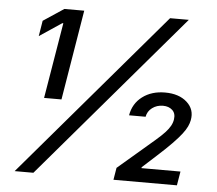

<svg xmlns="http://www.w3.org/2000/svg" viewBox="-52 -785 950 842"><g transform="rotate(5 423.0 -364.0)"><path d="M285.2 -727.5 219.7 -331.1H143.1L198.7 -664.6H194.3L96.2 -599.1L107.4 -667.5L197.8 -727.5ZM42.5 0 663.1 -727.5H745.6L125 0ZM477.5 0 486.3 -53.2 647 -190.9Q671.4 -211.9 686.3 -228Q701.2 -244.1 709 -258.3Q716.8 -272.5 718.8 -287.1Q722.7 -313.5 707 -327.9Q691.4 -342.3 666 -342.3Q638.7 -342.3 618.4 -327.1Q598.1 -312 593.8 -287.6H521Q529.8 -339.8 570.3 -370.4Q610.8 -400.9 669.9 -400.9Q731.4 -400.9 766.6 -369.1Q801.8 -337.4 792.5 -289.6Q790 -276.4 783.2 -261.7Q776.4 -247.1 762 -228.3Q747.6 -209.5 721.9 -183.1Q696.3 -156.7 655.8 -120.1L596.2 -65.9L595.2 -61.5H767.1L756.8 0Z"/></g></svg>

Font: Adwaita Sans
Style: Italic
Weight: 400
Italic angle: -9.39999°
Designer: Rasmus Andersson
Foundry: rsms
Version: Version 4.001;git-9221beed3